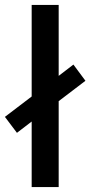

<svg xmlns="http://www.w3.org/2000/svg" viewBox="-33 -762 368 782"><path d="M266 -499 206 -453V-742H96V-369L-13 -286L36 -221L96 -267V0H206V-350L315 -433Z"/></svg>

Font: Montserrat-Alt1 SemBd
Style: Regular
Weight: 600
Designer: Differentunic
Foundry: Differentunic
Version: Version 7.222